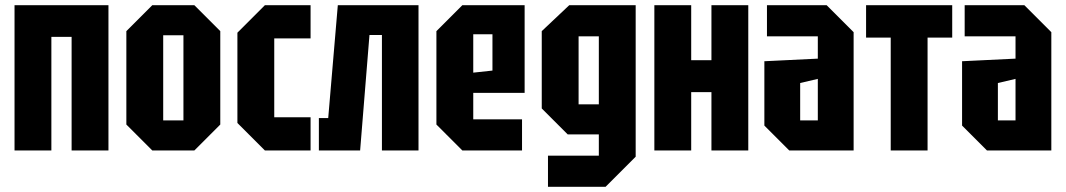

<svg xmlns="http://www.w3.org/2000/svg" viewBox="-20 -580 4108 740"><path d="M36 0V-560H398V0H256V-438H178V0Z M467 -100V-460L567 -560H729L829 -460V-100L729 0H567ZM609 -116H687V-444H609Z M895 -106V-454L1001 -560H1177V-432H1037V-128H1177V0H1001Z M1593 -560V0H1452V-445H1404L1368 0H1209V-125H1245L1282 -560Z M1662 -100V-460L1762 -560H2002V-222H1804V-120H1992V0H1762ZM1804 -300 1878 -308V-448H1804Z M2092 140V20H2288V-62H2168L2068 -162V-460L2174 -560H2430V24L2314 140ZM2210 -440V-178H2288V-440Z M2502 0V-560H2644V-348H2722V-560H2864V0H2722V-225H2644V0Z M2926 -96V-344L3132 -354V-440H2936V-560H3166L3270 -456V0H3022ZM3064 -260V-116H3132V-276Z M3555 0V-435H3650V-560H3318V-435H3413V0Z M3688 -96V-344L3894 -354V-440H3698V-560H3928L4032 -456V0H3784ZM3826 -260V-116H3894V-276Z"/></svg>

Font: Tektur Condensed SemiBold
Style: Regular
Weight: 600
Width: 3
Designer: Adam Jagosz
Foundry: Adam Jagosz
Version: Version 1.005;gftools[0.9.30]